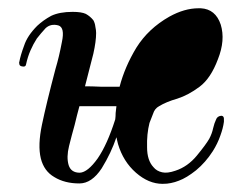

<svg xmlns="http://www.w3.org/2000/svg" viewBox="-20 -451 593 471"><path d="M265.6 -190.4Q251 -190.4 224.6 -190.4Q198.2 -190.4 174.8 -190.4Q168.9 -168.9 163.1 -144.5Q156.2 -120.1 149.4 -92.8Q142.6 -65.4 148.4 -45.9Q154.3 -27.3 175.8 -27.3Q195.3 -28.3 219.7 -62.5Q243.2 -96.7 262.7 -158.2Q263.7 -166 263.7 -173.8Q264.6 -182.6 265.6 -190.4ZM265.6 -114.3Q252.9 -76.2 229.5 -38.1Q205.1 -1 174.8 -1Q138.7 -1 113.3 -16.6Q87.9 -31.2 80.1 -62.5Q72.3 -94.7 83 -145.5Q93.8 -197.3 116.2 -282.2Q125 -311.5 131.8 -347.7Q139.6 -383.8 123 -388.7Q104.5 -393.6 91.8 -381.8Q80.1 -369.1 70.3 -356.4Q61.5 -342.8 54.7 -327.1Q47.9 -311.5 43.9 -293Q43 -286.1 34.2 -288.1Q27.3 -289.1 27.3 -294.9Q26.4 -296.9 27.3 -298.8Q30.3 -315.4 39.1 -338.9Q46.9 -363.3 71.3 -387.7Q85.9 -401.4 105.5 -412.1Q126 -421.9 158.2 -421.9Q179.7 -421.9 190.4 -417Q201.2 -411.1 209 -401.4Q212.9 -394.5 213.9 -385.7Q215.8 -377 215.8 -370.1Q215.8 -349.6 209 -319.3Q201.2 -289.1 188.5 -239.3Q205.1 -239.3 226.6 -238.3Q248 -238.3 273.4 -238.3Q286.1 -287.1 314.5 -334Q343.8 -380.9 395.5 -410.2Q432.6 -430.7 466.8 -430.7Q469.7 -430.7 472.7 -430.7Q508.8 -428.7 521.5 -390.6Q533.2 -352.5 514.6 -305.7Q497.1 -258.8 469.7 -238.3Q442.4 -217.8 415 -209Q387.7 -201.2 370.1 -190.4Q359.4 -184.6 355.5 -171.9Q350.6 -160.2 346.7 -149.4Q339.8 -122.1 340.8 -89.8Q340.8 -57.6 356.4 -41Q364.3 -31.2 377.9 -28.3Q390.6 -25.4 410.2 -32.2Q440.4 -42 462.9 -69.3Q485.4 -96.7 493.2 -110.4Q500 -123 502.9 -136.7Q505.9 -149.4 509.8 -157.2Q512.7 -166 522.5 -167Q530.3 -167 529.3 -156.2Q529.3 -154.3 529.3 -152.3Q527.3 -136.7 520.5 -118.2Q513.7 -98.6 502 -80.1Q484.4 -52.7 460.9 -33.2Q437.5 -14.6 418.9 -7.8Q409.2 -3.9 399.4 -2Q390.6 0 378.9 0Q344.7 0 313.5 -27.3Q282.2 -54.7 269.5 -97.7Q268.6 -101.6 267.6 -105.5Q266.6 -109.4 265.6 -114.3Z"/></svg>

Font: Gilchrist
Style: Regular
Weight: 400
Version: 1.0